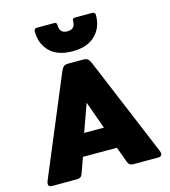

<svg xmlns="http://www.w3.org/2000/svg" viewBox="-133 -1040 1013 1145"><g transform="rotate(-15 373.5 -467.5)"><path d="M184 -917Q184 -925 188.5 -930Q193 -935 200 -935H308Q318 -935 321.5 -930.5Q325 -926 325 -916Q325 -867 373 -867Q421 -867 421 -916Q421 -926 424.5 -930.5Q428 -935 438 -935H546Q553 -935 557.5 -930Q562 -925 562 -917Q562 -840 513 -792Q464 -744 373 -744Q281 -744 232.5 -792Q184 -840 184 -917ZM23 -18Q23 -26 28 -38L282 -646Q290 -665 299.5 -672.5Q309 -680 328 -680H419Q438 -680 447.5 -672.5Q457 -665 465 -646L719 -38Q724 -26 724 -19Q724 -10 718.5 -5Q713 0 703 0H548Q534 0 526 -5.5Q518 -11 513 -24L478 -120H268L234 -24Q229 -11 221 -5.5Q213 0 198 0H44Q23 0 23 -18ZM434 -256 373 -426 312 -256Z"/></g></svg>

Font: Mitr SemiBold
Style: Regular
Weight: 600
Designer: Thanarat Vachiruckul
Foundry: Cadson Demak
Version: Version 1.003